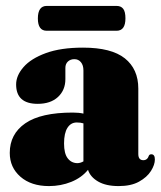

<svg xmlns="http://www.w3.org/2000/svg" viewBox="-20 -619 544 649"><path d="M13 -102Q13 -166 65.5 -202.2Q118 -238.5 226 -238.5Q246.5 -238.5 262 -235V-381Q262 -398.5 253.5 -408.8Q245 -419 231.5 -419Q218 -419 209.5 -411Q201 -403 201 -389.5V-351.5Q201 -314.5 176 -291.2Q151 -268 107.5 -268Q34.5 -268 34.5 -333.5Q34.5 -363.5 59.5 -392.2Q84.5 -421 135 -439.5Q185.5 -458 260.5 -458Q356.5 -458 402 -421.8Q447.5 -385.5 447.5 -319.5V-98.5Q447.5 -77.5 464.5 -77.5Q478.5 -77.5 483.5 -93.5Q486 -97.5 491.5 -97.5Q503.5 -97.5 503.5 -80Q503.5 -62 490.2 -41Q477 -20 450 -5Q423 10 381 10Q338 10 311.5 -5.5Q285 -21 277.5 -45Q256 -18.5 220.8 -4.2Q185.5 10 145.5 10Q85.5 10 49.2 -21.5Q13 -53 13 -102ZM196.5 -134Q196.5 -100 208.8 -84Q221 -68 241 -67.5Q251.5 -67.5 262 -73.5V-202Q252.5 -205 239.5 -205Q219.5 -205 208 -187Q196.5 -169 196.5 -134ZM108 -556.5Q108 -599 138 -599H374Q389 -599 396.5 -589.2Q404 -579.5 404 -557Q404 -515 374 -515H138Q108 -515 108 -556.5Z"/></svg>

Font: Fraunces 144pt S050 Black
Style: Regular
Weight: 900
Version: Version 1.000; ttfautohint (v1.8.3)